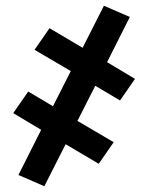

<svg xmlns="http://www.w3.org/2000/svg" viewBox="-20 -486 515 667"><path d="M134 161 44 122 123 -35 26 -93 78 -168 164 -117 226 -239 100 -313 152 -388 267 -320 341 -466 431 -427 352 -270 449 -212 397 -137 311 -188 249 -66 375 8 323 83 208 15Z"/></svg>

Font: Iosevka QP
Style: Bold
Weight: 700
Designer: Belleve Invis
Foundry: Belleve Invis
Version: Version 20.0.0; ttfautohint (v1.8.4)